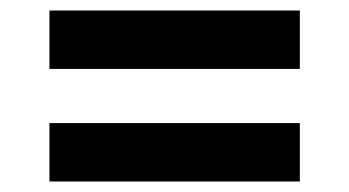

<svg xmlns="http://www.w3.org/2000/svg" viewBox="-20 -521 664 365"><path d="M74 -501H550V-390H74ZM74 -287H550V-176H74Z"/></svg>

Font: CBA Beacon Sans Extra Bold
Style: Regular
Weight: 800
Designer: Wei Huang
Foundry: Wei Huang
Version: Version 1.002